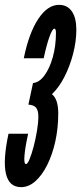

<svg xmlns="http://www.w3.org/2000/svg" viewBox="-22 -763 335 791"><path d="M65 8Q96 8 123.5 -16.2Q151 -40.5 172.2 -82.8Q193.5 -125 205.8 -180Q218 -235 218 -296.5Q218 -354 192 -375Q221 -402.5 243.5 -446.5Q266 -490.5 279.2 -541.5Q292.5 -592.5 292.5 -640.5Q292.5 -689.5 274 -716.2Q255.5 -743 221 -743Q174 -743 135.5 -684.8Q97 -626.5 76 -523H158Q170 -579 182 -612Q194 -645 202 -645Q208.5 -645 208.5 -628Q208.5 -574 195.5 -527.5Q182.5 -481 161 -452Q139.5 -423 114 -421L95 -332Q117.5 -330.5 126.8 -319.2Q136 -308 136 -282.5Q136 -258 130.5 -224.8Q125 -191.5 116.8 -160Q108.5 -128.5 100 -107.8Q91.5 -87 85 -87Q76 -87 78.8 -121.5Q81.5 -156 94 -212H13Q-34 8 65 8Z"/></svg>

Font: League Gothic Condensed Italic
Style: Regular
Weight: 400
Width: 3
Designer: The League of Moveable Type
Version: Version 1.600; ttfautohint (v1.8.3)